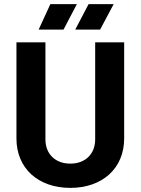

<svg xmlns="http://www.w3.org/2000/svg" viewBox="-20 -906 684 934"><path d="M168 -762H289L354 -886H225ZM346 -762H467L533 -886H411ZM322 8C479 8 584 -88 584 -232V-700H443V-228C443 -157 395 -110 322 -110C249 -110 201 -157 201 -228V-700H60V-232C60 -88 165 8 322 8Z"/></svg>

Font: Arthouse Owned
Style: Bold
Weight: 700
Designer: Jeremy Tribby
Foundry: Tribby Type
Version: Version 1.000;PS 001.000;hotconv 1.0.88;makeotf.lib2.5.64775